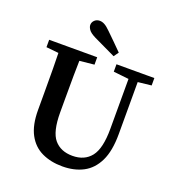

<svg xmlns="http://www.w3.org/2000/svg" viewBox="-145 -918 960 1048"><g transform="rotate(20 335.0 -393.5)"><path d="M334 15Q267 15 215 -9.5Q163 -34 134 -88Q105 -142 105 -229V-330Q105 -399 104.5 -469.5Q104 -540 102 -610H226Q224 -541 223.5 -471Q223 -401 223 -330V-258Q223 -146 260.5 -102Q298 -58 366 -58Q436 -58 473.5 -105.5Q511 -153 511 -267V-610H564V-256Q564 -158 535 -98.5Q506 -39 454.5 -12Q403 15 334 15ZM31 -567V-610H310V-567L182 -554H160ZM422 -567V-610H642V-567L544 -556H522ZM412 -674 392 -646Q360 -661 328 -676.5Q296 -692 264 -707Q234 -722 224 -736.5Q214 -751 214 -763Q214 -779 226 -790.5Q238 -802 256 -802Q270 -802 284.5 -794Q299 -786 319 -766Q342 -744 365.5 -720.5Q389 -697 412 -674Z"/></g></svg>

Font: Lisu Bosa
Style: Bold
Weight: 700
Designer: David Morse, Annie Olsen, Victor Gaultney, Frank Grießhammer (Latin)
Foundry: SIL International
Version: Version 2.000